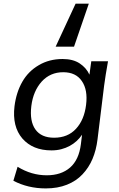

<svg xmlns="http://www.w3.org/2000/svg" viewBox="-20 -841 659 1065"><path d="M472.7 -820.8 390.6 -582H288.6L399.4 -820.8ZM279.8 -77.1Q356 -77.1 401.4 -126.5Q447.3 -175.8 457.5 -259.8Q467.8 -342.3 434.1 -391.1Q400.9 -440.4 330.6 -440.4Q258.8 -440.4 211.4 -388.7Q164.1 -335.9 153.8 -252.9Q143.6 -168.9 176.3 -123Q209 -77.1 279.8 -77.1ZM233.9 204.1Q135.3 204.1 54.2 161.6L77.6 84Q154.3 131.3 239.3 131.3Q319.3 131.3 368.7 88.4Q418 45.4 428.7 -41.5L435.1 -93.8Q422.4 -74.7 405 -58.8Q387.7 -43 366.5 -31.5Q345.2 -20 320.1 -13.4Q294.9 -6.8 265.6 -6.8Q161.6 -6.8 104 -72.8Q46.9 -139.6 60.5 -252Q70.3 -329.1 103.8 -387.5Q137.2 -445.8 195.3 -479.5Q252.9 -513.7 327.6 -513.7Q384.8 -513.7 421.9 -489.3Q459 -464.8 476.1 -426.8L486.3 -501H579.1Q571.8 -460 566.4 -426.5Q561 -393.1 557.6 -366.2L521 -68.4Q513.7 -8.3 493.2 40.3Q472.7 88.9 437.5 126Q402.8 163.1 351.3 183.6Q299.8 204.1 233.9 204.1Z"/></svg>

Font: Ride
Style: Italic
Weight: 400
Version: Version 3.000